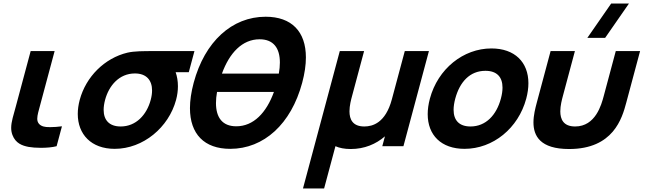

<svg xmlns="http://www.w3.org/2000/svg" viewBox="-20 -830 3676 1090"><path d="M142.3 4C159.8 7.2 185.3 9.2 212.2 9.2C243.6 9.2 277 6.5 301.4 0L331.7 -113C309.6 -110.1 285.8 -108.2 264.6 -108.2C256.8 -108.2 249.4 -108.5 242.6 -109C222.1 -111 201.3 -119 193.9 -140C192.2 -144.8 191.5 -150.2 191.5 -156.3C191.5 -176.4 199.8 -203.1 208.9 -237L290.1 -540H154.1L70.7 -229C56.7 -176.7 43.5 -138.8 43.5 -104.3C43.5 -90.5 45.6 -77.3 50.5 -64C68.7 -16 106.2 -3 142.3 4Z M1083.9 -540H859.9C791.9 -540 742.9 -540 703.4 -531C574.1 -500 468 -395 432.6 -263C425.2 -235.2 421.5 -208.4 421.5 -183.1C421.5 -67.8 497.4 15 631.1 15C793.1 15 937.8 -107 979.6 -263C986.8 -289.8 990.1 -315.8 990.1 -340.2C990.1 -369.5 985.4 -396.5 977.2 -420H1051.7ZM665.2 -112C599.7 -112 568.4 -148.8 568.4 -206.4C568.4 -223.6 571.2 -242.6 576.6 -263C598.3 -344 656.8 -413 745.8 -413C812.5 -413 843.3 -373.3 843.3 -316.4C843.3 -299.9 840.7 -281.9 835.6 -263C812.9 -178 752.2 -112 665.2 -112Z M1488 -735C1297 -735 1142.2 -594 1079.5 -360C1065.3 -307 1058.4 -258.8 1058.4 -216C1058.4 -69.4 1139.3 15 1287 15C1478 15 1632.8 -126 1695.5 -360C1709.7 -413 1716.6 -461.2 1716.6 -504C1716.6 -650.6 1635.8 -735 1488 -735ZM1453.7 -607C1532.9 -607 1568.9 -556.7 1568.9 -475.1C1568.9 -455.7 1566.9 -434.6 1562.9 -412H1239.9C1282.6 -530 1355.7 -607 1453.7 -607ZM1321.3 -113C1242.1 -113 1206.1 -163.3 1206.1 -244.9C1206.1 -264.3 1208.1 -285.4 1212.1 -308H1535.1C1492.4 -190 1419.3 -113 1321.3 -113Z M1700 240H1820L1884.3 0C1906.6 10 1935 16 1971 16C2049 16 2114.5 -12 2165.3 -56L2150.3 0H2270.3L2415 -540H2278L2204.6 -266C2168.7 -132 2095.3 -112 2048.3 -112C1981.2 -112 1964 -153.5 1964 -198C1964 -230.4 1973.1 -264.4 1978.7 -285L2047 -540H1909Z M2617.1 15C2779.1 15 2922.5 -102 2967.5 -270C2975.8 -301 2979.8 -330.4 2979.8 -357.6C2979.8 -476.8 2902.6 -555 2769.9 -555C2609.9 -555 2465.8 -439 2420.5 -270C2412.1 -238.7 2408.1 -209.2 2408.1 -181.8C2408.1 -63 2484.6 15 2617.1 15ZM2651.2 -112C2586.6 -112 2555.1 -147.2 2555.1 -206.7C2555.1 -225.5 2558.3 -246.7 2564.5 -270C2589.7 -364 2646.8 -428 2735.8 -428C2801.3 -428 2832.8 -392.1 2832.8 -332.7C2832.8 -314 2829.7 -293 2823.5 -270C2798.6 -177 2738.2 -112 2651.2 -112Z M3415.4 -615 3550.7 -810H3449.7L3314.4 -615ZM3027.3 -247C3019.1 -216.3 3008.5 -175.4 3008.5 -135C3008.5 -58.6 3046.5 16 3210.8 16C3461.8 16 3511.5 -158 3535.3 -247L3613.8 -540H3475.8L3407.5 -285C3394.4 -236 3361.1 -112 3245.1 -112C3178 -112 3160.9 -153.5 3160.9 -198C3160.9 -230.4 3170 -264.4 3175.5 -285L3243.8 -540H3105.8Z"/></svg>

Font: Manrope
Style: ExtraBoldItalic
Weight: 800
Italic angle: -15°
Designer: Mikhail Sharanda
Foundry: Mikhail Sharanda
Version: Version 4.502;hotconv 1.0.109;makeotfexe 2.5.65596